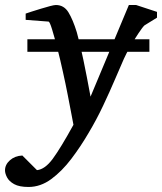

<svg xmlns="http://www.w3.org/2000/svg" viewBox="-100 -514 644 763"><path d="M13.2 229Q-23.4 229 -43.7 217.8Q-64 206.5 -72 190.9Q-80.1 175.3 -80.1 163.1Q-80.1 140.1 -60.5 122.8Q-41 105.5 -11.2 104L46.9 162.1Q78.6 159.2 109.9 116.7Q141.1 74.2 191.9 -18.1Q190.4 -26.4 184.3 -58.3Q178.2 -90.3 169.4 -135.7Q160.6 -181.2 149.9 -229Q139.6 -276.4 127.9 -321.8Q116.2 -367.2 106.9 -397.5Q97.7 -427.7 92.8 -428.2L2 -435.1V-460Q8.8 -462.4 25.4 -467.8Q42 -473.1 62 -479.2Q82 -485.4 98.6 -489.7Q115.2 -494.1 122.1 -494.1Q154.3 -494.1 172.1 -464.8Q189.9 -435.5 205.1 -386.2Q217.8 -341.8 231.4 -275.9Q245.1 -210 259.8 -129.9L412.1 -494.1H440.9L523.9 -466.8V-443.8L474.1 -413.1Q466.3 -405.8 450.2 -381.6Q434.1 -357.4 417.7 -329.1Q401.4 -300.8 392.1 -279.8Q377.9 -248 357.2 -199.2Q336.4 -150.4 309.8 -94Q283.2 -37.6 251 16.1Q220.2 68.8 183.1 117.7Q146 166.5 103.5 197.8Q61 229 13.2 229ZM8.8 -308.1V-357.9H493.7V-308.1Z"/></svg>

Font: Charis
Style: Italic
Weight: 400
Italic angle: -11°
Designer: Walt Agee, Miriam Martin, Annie Olsen, Victor Gaultney, Lorna Priest, Alan Ward, Bob Hallissy, Martin Hosken, Sharon Cor
Foundry: SIL Global
Version: Version 7.000